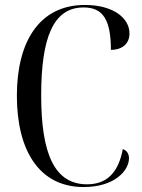

<svg xmlns="http://www.w3.org/2000/svg" viewBox="-20 -744 573 774"><path d="M317 10C443 10 500 -57 500 -106C500 -120 494 -137 475 -143C458 -51 413 -1 331 -1C200 -1 146 -123 146 -359C146 -591 194 -714 317 -714C396 -714 427 -663 427 -543C473 -543 502 -568 502 -609C502 -671 437 -724 322 -724C140 -724 48 -578 48 -358C48 -136 139 10 317 10Z"/></svg>

Font: Noto Serif Display Condensed
Style: Regular
Weight: 400
Width: 3
Designer: Monotype Design Team
Foundry: Monotype Imaging Inc.
Version: Version 2.009